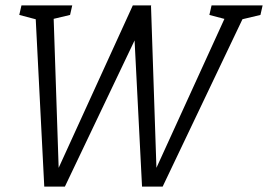

<svg xmlns="http://www.w3.org/2000/svg" viewBox="-20 -687 987 707"><path d="M196 -69 469 -667H537L219 0H143L109 -667H176ZM556 -69 829 -667H897L579 0H503L469 -667H536ZM59 -667H139L127 -612L51 -632ZM759 -667H839L827 -612L751 -632ZM855 -612 867 -667H947L939 -632ZM154 -612 166 -667H246L238 -632Z"/></svg>

Font: Epunda Slab Light
Style: Italic
Weight: 300
Italic angle: -12°
Designer: Simon Atzbach
Foundry: typofactur
Version: Version 1.102